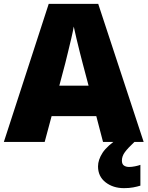

<svg xmlns="http://www.w3.org/2000/svg" viewBox="-20 -737 766 997"><path d="M515 0 480 -134H248L212 0H0L233 -717H490L726 0ZM409 -409Q404 -428 395 -463.5Q386 -499 377 -537Q368 -575 363 -599Q359 -575 350.5 -539Q342 -503 333.5 -468Q325 -433 319 -409L288 -292H440ZM613 97Q613 115 623.5 122.5Q634 130 651 130Q664 130 681.5 126.5Q699 123 709 119V227Q693 232 672 236Q651 240 624 240Q567 240 528 209.5Q489 179 489 127Q489 93 512.5 56.5Q536 20 603 -25L678 0Q644 32 628.5 53Q613 74 613 97Z"/></svg>

Font: Noto Sans Syriac Western Black
Style: Regular
Weight: 900
Designer: Patrick Giasson and the Monotype Design Team
Foundry: Monotype Imaging Inc.
Version: Version 3.000; ttfautohint (v1.8.4.7-5d5b)